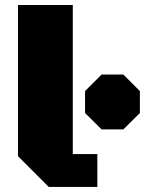

<svg xmlns="http://www.w3.org/2000/svg" viewBox="-20 -736 575 756"><path d="M171.9 0 50.8 -121.1V-716.3H266.6V-129.4H363.3V0ZM379.9 -226.6 314.9 -291V-377.4L379.9 -442.4H465.8L530.8 -377.4V-291L465.8 -226.6Z"/></svg>

Font: Black Ops One
Style: Regular
Weight: 400
Designer: James Grieshaber, Eben Sorkin
Foundry: Sorkin Type Co.
Version: Version 1.004; ttfautohint (v1.8.4.7-5d5b)